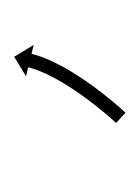

<svg xmlns="http://www.w3.org/2000/svg" viewBox="18 -301 200 276"><g transform="rotate(90 118.0 -163.0)"><path d="M155.7 -228.8C156.1 -229.1 156.4 -229.5 156.7 -229.8L142.1 -243.4C141.7 -243.1 141.4 -242.7 141.1 -242.4L141.1 -242.3L141.1 -242.3C139.9 -241.1 138.8 -239.8 137.6 -238.6C137.6 -238.6 137.6 -238.5 137.6 -238.5C137.6 -238.5 137.6 -238.5 137.6 -238.5C135.8 -236.5 134 -234.4 132.2 -232.4C132.2 -232.4 132.2 -232.4 132.2 -232.4C132.2 -232.4 132.2 -232.3 132.2 -232.3C129.9 -229.6 127.6 -226.9 125.3 -224.2C125.3 -224.2 125.3 -224.2 125.3 -224.2C125.2 -224.2 125.2 -224.2 125.2 -224.2C122.6 -220.9 119.9 -217.6 117.3 -214.3C117.3 -214.3 117.3 -214.3 117.2 -214.3C117.2 -214.3 117.2 -214.3 117.2 -214.3C114.3 -210.6 111.4 -206.9 108.6 -203.1C108.6 -203.1 108.6 -203.1 108.6 -203.1C108.6 -203.1 108.5 -203.1 108.5 -203.1C105.6 -199.1 102.6 -195 99.7 -191C99.7 -191 99.7 -190.9 99.7 -190.9C99.7 -190.9 99.6 -190.9 99.6 -190.9C96.7 -186.7 93.8 -182.4 91 -178.2C91 -178.2 91 -178.2 90.9 -178.1C90.9 -178.1 90.9 -178.1 90.9 -178.1C88.2 -173.8 85.5 -169.6 82.8 -165.2C82.8 -165.2 82.8 -165.2 82.8 -165.2C82.8 -165.2 82.7 -165.1 82.7 -165.1C80.3 -161 77.9 -156.8 75.5 -152.6C75.5 -152.6 75.5 -152.5 75.5 -152.5C75.5 -152.5 75.5 -152.4 75.5 -152.4C73.4 -148.5 71.4 -144.6 69.4 -140.6C69.4 -140.6 69.4 -140.6 69.4 -140.6C69.4 -140.5 69.3 -140.5 69.3 -140.5C67.7 -137 66.1 -133.5 64.6 -130C64.6 -130 64.6 -129.9 64.6 -129.9C64.6 -129.8 64.5 -129.8 64.5 -129.8C63.4 -126.9 62.2 -123.9 61.2 -121C61.2 -121 61.2 -120.9 61.1 -120.9C61.1 -120.8 61.1 -120.8 61.1 -120.8C60.4 -118.6 59.6 -116.4 59 -114.1C59 -114.1 58.9 -114.1 58.9 -114.1C58.9 -114 58.9 -114 58.9 -114C58.5 -112.6 58.1 -111.2 57.8 -109.8C57.8 -109.8 57.8 -109.8 57.7 -109.7C57.7 -109.7 57.7 -109.7 57.7 -109.7C57.6 -109.2 57.5 -108.7 57.4 -108.3L44.6 -111.4L61.6 -83.4L89.6 -100.4L76.8 -103.5C76.9 -104 77 -104.4 77.1 -104.9C77.1 -104.9 77.1 -104.8 77.1 -104.8C77.1 -104.8 77.1 -104.8 77.1 -104.8C77.4 -106 77.8 -107.2 78.1 -108.5C78.1 -108.5 78.1 -108.5 78.1 -108.4C78.1 -108.4 78.1 -108.3 78.1 -108.3C78.7 -110.4 79.4 -112.4 80 -114.4C80 -114.4 80 -114.3 80 -114.3C80 -114.2 80 -114.2 80 -114.2C81 -116.9 82 -119.6 83.1 -122.3C83.1 -122.3 83.1 -122.3 83.1 -122.2C83 -122.2 83 -122.1 83 -122.1C84.4 -125.4 85.9 -128.7 87.4 -132C87.4 -132 87.4 -132 87.4 -131.9C87.4 -131.9 87.4 -131.8 87.4 -131.8C89.2 -135.6 91.1 -139.3 93.1 -143C93.1 -143 93.1 -143 93.1 -143C93 -142.9 93 -142.9 93 -142.9C95.3 -146.9 97.6 -150.9 99.9 -154.9C99.9 -154.9 99.9 -154.9 99.9 -154.9C99.9 -154.8 99.9 -154.8 99.9 -154.8C102.4 -159 105 -163.1 107.7 -167.2C107.7 -167.2 107.7 -167.2 107.7 -167.1C107.6 -167.1 107.6 -167.1 107.6 -167.1C110.4 -171.2 113.2 -175.3 116 -179.4C116 -179.4 116 -179.4 116 -179.4C116 -179.3 116 -179.3 116 -179.3C118.8 -183.3 121.7 -187.2 124.6 -191.1C124.6 -191.1 124.6 -191.1 124.5 -191.1C124.5 -191.1 124.5 -191 124.5 -191C127.3 -194.7 130.1 -198.3 132.9 -201.9C132.9 -201.9 132.9 -201.9 132.9 -201.9C132.9 -201.9 132.9 -201.8 132.9 -201.8C135.5 -205.1 138 -208.3 140.7 -211.4C140.7 -211.4 140.7 -211.4 140.6 -211.4C140.6 -211.4 140.6 -211.4 140.6 -211.4C142.8 -214 145.1 -216.7 147.3 -219.3C147.3 -219.3 147.3 -219.3 147.3 -219.3C147.3 -219.3 147.3 -219.3 147.3 -219.3C149 -221.3 150.8 -223.2 152.5 -225.2C152.5 -225.2 152.5 -225.2 152.5 -225.2C152.5 -225.2 152.5 -225.2 152.5 -225.2C153.6 -226.4 154.7 -227.6 155.8 -228.8L155.8 -228.8Z"/></g></svg>

Font: FRB American Cursive Just Arrows Ultra
Style: Bold Italic
Weight: 1000
Italic angle: -25°
Version: Version 2.0;Modular Font Editor K font №1